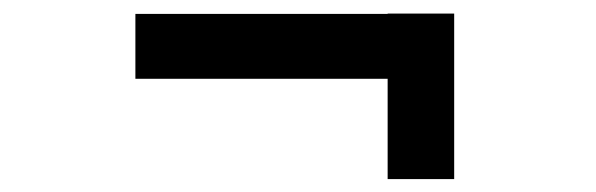

<svg xmlns="http://www.w3.org/2000/svg" viewBox="-20 -374 900 290"><path d="M184.5 -255V-353H565.5V-353.5H666V-103.5H565.5V-255Z"/></svg>

Font: Trispace SemiExpanded Medium
Style: Regular
Weight: 500
Width: 6
Designer: Tyler Finck
Foundry: Etcetera Type Company
Version: Version 1.210; ttfautohint (v1.8.3)